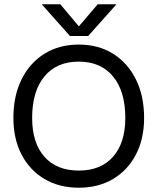

<svg xmlns="http://www.w3.org/2000/svg" viewBox="-20 -868 734 896"><path d="M391.4 -700 523.6 -848.1H435.9L348 -745L261.5 -848.1H174.6L306.5 -700ZM42.5 -317.5Q42.5 -220 80.6 -146.8Q118.8 -73.5 187.4 -32.8Q256 8 347.9 8Q439.2 8 507.7 -32.8Q576.1 -73.5 614.3 -146.8Q652.5 -220 652.5 -317.5Q652.5 -420.5 614.3 -497.5Q576.1 -574.5 507.7 -617.2Q439.2 -660 347.9 -660Q256 -660 187.4 -617.2Q118.8 -574.5 80.6 -497.5Q42.5 -420.5 42.5 -317.5ZM564.8 -317.5Q564.8 -201.4 507.7 -136.7Q450.6 -72 347.8 -72Q244.1 -72 187.1 -136.7Q130 -201.4 130 -317.5Q130 -441.9 187.1 -511.1Q244.1 -580.4 347.8 -580.4Q450.6 -580.4 507.7 -511.1Q564.8 -441.9 564.8 -317.5Z"/></svg>

Font: Overused Grotesk Light
Style: Regular
Weight: 300
Designer: RandomMaerks
Version: Version 0.005